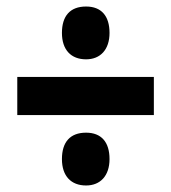

<svg xmlns="http://www.w3.org/2000/svg" viewBox="-20 -647 525 589"><path d="M244 -465C288 -465 316 -495 316 -546C316 -598 291 -627 244 -627C195 -627 170 -598 170 -546C170 -494 198 -465 244 -465ZM33 -294H452V-411H33ZM244 -78C288 -78 316 -108 316 -159C316 -211 291 -240 244 -240C195 -240 170 -211 170 -159C170 -107 198 -78 244 -78Z"/></svg>

Font: Noto Sans Georgian ExtraCondensed ExtraBold
Style: Regular
Weight: 800
Width: 2
Designer: Monotype Design Team, Akaki Razmadze
Foundry: Google LLC
Version: Version 2.005